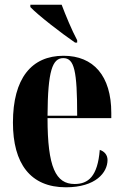

<svg xmlns="http://www.w3.org/2000/svg" viewBox="-20 -786 525 816"><path d="M299 -605H308V-615C285 -658 259 -721 242 -766H109V-756C142 -721 242 -644 299 -605ZM260 10C387 10 437 -53 437 -106C437 -128 423 -143 404 -149C395 -36 355 -4 297 -4C217 -4 182 -75 182 -284H453V-306C453 -464 377 -549 250 -549C114 -549 35 -453 35 -265C35 -91 109 10 260 10ZM182 -294C183 -486 203 -539 249 -539C296 -539 308 -486 308 -294Z"/></svg>

Font: Noto Serif Display Condensed Extra
Style: Regular
Weight: 800
Width: 3
Designer: Monotype Design Team
Foundry: Monotype Imaging Inc.
Version: Version 1.900